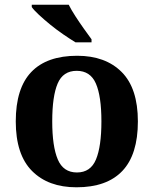

<svg xmlns="http://www.w3.org/2000/svg" viewBox="-20 -786 654 816"><path d="M305 10Q185 10 116 -59.5Q47 -129 47 -270Q47 -411 113 -480Q179 -549 308 -549Q428 -549 497 -480Q566 -411 566 -270Q566 -129 500 -59.5Q434 10 305 10ZM307 -53Q365 -53 388 -108.5Q411 -164 411 -270Q411 -377 387.5 -431Q364 -485 306 -485Q248 -485 225 -431Q202 -377 202 -270Q202 -164 225.5 -108.5Q249 -53 307 -53ZM301 -606Q278 -620 249.5 -639.5Q221 -659 194 -681Q167 -703 145.5 -723Q124 -743 115 -756V-766H272Q283 -744 300.5 -717Q318 -690 336.5 -664Q355 -638 369 -619V-606Z"/></svg>

Font: Noto Serif
Style: Bold
Weight: 700
Designer: Monotype Design Team
Foundry: Monotype Imaging Inc.
Version: Version 2.014